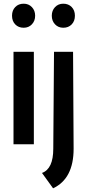

<svg xmlns="http://www.w3.org/2000/svg" viewBox="-20 -780 477 1038"><path d="M53 -500H163V0H53ZM108 -760Q135 -760 152.5 -741.5Q170 -723 170 -695Q170 -667 152.5 -648.5Q135 -630 108 -630Q80 -630 62.5 -648Q45 -666 45 -695Q45 -724 62.5 -742Q80 -760 108 -760ZM322 -630Q295 -630 277.5 -648.5Q260 -667 260 -695Q260 -723 277.5 -741.5Q295 -760 322 -760Q350 -760 367.5 -742Q385 -724 385 -695Q385 -666 367.5 -648Q350 -630 322 -630ZM207 155Q268 133 268 24L272 -500H375L378 24Q378 186 267 238Z"/></svg>

Font: Gully ECD Medium
Style: Regular
Weight: 500
Width: 2
Designer: jaikishan Patel
Foundry: MagicType
Version: Version 1.000;Glyphs 3.2 (3242)